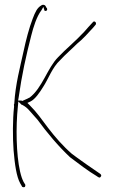

<svg xmlns="http://www.w3.org/2000/svg" viewBox="-20 -682 485 806"><path d="M37 -51C42 8 49 59 65 88L72 100V101C72 102 79 106 84 103C86 101 87 95 86 93L78 80V79C74 72 69 59 64 37C48 -34 46 -149 55 -235L57 -256L71 -242H73C86 -235 94 -229 106 -215C115 -204 126 -193 137 -180C178 -124 225 -68 274 -22C304 1 356 40 384 56L393 62H394C399 67 406 58 405 54C405 52 403 50 401 48C370 27 318 -9 282 -36C245 -68 211 -107 182 -145C155 -181 135 -210 105 -240L95 -250L108 -256C127 -265 147 -294 161 -317C183 -350 199 -399 233 -430C255 -454 278 -473 303 -498C326 -516 354 -547 372 -567L382 -579C382 -579 383 -580 383 -584C383 -588 379 -592 375 -592C374 -592 371 -591 370 -589C357 -576 345 -561 333 -548C296 -508 256 -476 224 -442C179 -397 158 -313 104 -272H103C93 -266 83 -263 73 -258L70 -260H56L58 -271C72 -370 89 -446 111 -532C120 -568 134 -613 154 -639L162 -653L167 -637C167 -637 169 -636 171 -636C176 -636 178 -640 178 -642C178 -645 177 -648 177 -648H176L171 -657C169 -660 165 -662 162 -662C157 -662 156 -661 153 -659C136 -649 128 -632 117 -603C102 -564 89 -514 79 -467C64 -398 45 -330 40 -248V-247C38 -244 38 -242 39 -237V-234C33 -178 33 -106 37 -51Z"/></svg>

Font: Stray Cat
Style: ExLtCn
Weight: 200
Version: Version 1.0